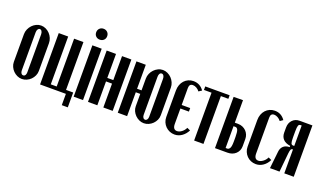

<svg xmlns="http://www.w3.org/2000/svg" viewBox="-75 -1150 2941 1739"><g transform="rotate(20 1395.5 -281.0)"><path d="M147 -505Q171 -505 193 -494.5Q215 -484 231.5 -466.5Q248 -449 257.5 -426Q267 -403 267 -378V-111Q267 -87 257 -65Q247 -43 230.5 -26.5Q214 -10 192 0Q170 10 146 10Q122 10 100.5 0Q79 -10 62.5 -26.5Q46 -43 36 -65Q26 -87 26 -111V-378Q26 -403 36 -426Q46 -449 62.5 -466.5Q79 -484 101 -494.5Q123 -505 147 -505ZM146 -471Q135 -471 127.5 -459.5Q120 -448 120 -429V-63Q120 -46 127.5 -35.5Q135 -25 147 -25Q159 -25 166 -35.5Q173 -46 173 -63V-429Q173 -447 165.5 -459Q158 -471 146 -471Z M319 -495H410V-34H467V-495H557V-34H626V109H568V0H319Z M635 -618Q635 -641 650 -656Q665 -671 688 -671Q711 -671 726 -656Q741 -641 741 -618Q741 -595 726 -580.5Q711 -566 688 -566Q665 -566 650 -580.5Q635 -595 635 -618ZM733 -495V0H643V-495Z M871 -495V-264H929V-495H1019V0H929V-230H871V0H781V-495Z M1321 -504Q1345 -504 1367 -493.5Q1389 -483 1405.5 -466Q1422 -449 1432 -426Q1442 -403 1442 -378V-111Q1442 -87 1432 -65.5Q1422 -44 1405.5 -27.5Q1389 -11 1367 -1Q1345 9 1321 9Q1297 9 1275.5 -1Q1254 -11 1237.5 -27.5Q1221 -44 1211 -65.5Q1201 -87 1201 -111V-230H1158V0H1068V-495H1158V-264H1201V-378Q1201 -403 1211 -426Q1221 -449 1237.5 -466Q1254 -483 1275.5 -493.5Q1297 -504 1321 -504ZM1321 -470Q1309 -470 1302 -459Q1295 -448 1295 -429V-63Q1295 -46 1302.5 -35.5Q1310 -25 1322 -25Q1333 -25 1340.5 -35.5Q1348 -46 1348 -63V-429Q1348 -447 1340.5 -458.5Q1333 -470 1321 -470Z M1494 -370Q1494 -399 1503 -423.5Q1512 -448 1528.5 -466Q1545 -484 1567.5 -494Q1590 -504 1616 -504Q1680 -504 1717 -450L1688 -431Q1676 -448 1658 -458Q1640 -468 1623 -468Q1588 -468 1588 -428V-264H1670V-230H1588V-82Q1588 -27 1628 -27Q1650 -27 1672.5 -44Q1695 -61 1707 -87L1738 -73Q1719 -35 1687 -12.5Q1655 10 1617 10Q1592 10 1569.5 0.5Q1547 -9 1530 -26Q1513 -43 1503.5 -65.5Q1494 -88 1494 -114Z M1966 -461H1894V0H1804V-461H1731V-495H1966Z M2126 -278Q2150 -278 2170 -269.5Q2190 -261 2204.5 -246.5Q2219 -232 2227 -212.5Q2235 -193 2235 -171V-103Q2235 -58 2204.5 -29Q2174 0 2125 0H2005V-494L2095 -495V-278ZM2145 -158Q2145 -207 2137 -225.5Q2129 -244 2113 -244H2095V-34H2112Q2125 -34 2135 -50Q2145 -66 2145 -115Z M2278 -370Q2278 -399 2287 -423.5Q2296 -448 2312.5 -466Q2329 -484 2351.5 -494Q2374 -504 2400 -504Q2463 -504 2500 -450L2472 -431Q2459 -448 2441 -458Q2423 -468 2406 -468Q2372 -468 2372 -428V-82Q2372 -27 2412 -27Q2433 -27 2456 -44Q2479 -61 2491 -87L2521 -73Q2503 -35 2471 -12.5Q2439 10 2401 10Q2375 10 2352.5 0.5Q2330 -9 2313.5 -26Q2297 -43 2287.5 -65.5Q2278 -88 2278 -114Z M2764 0H2673V-230H2668Q2658 -230 2653 -220Q2648 -210 2645 -183L2627 0H2535L2553 -165Q2556 -198 2577 -218.5Q2598 -239 2638 -240V-252Q2591 -259 2568.5 -283.5Q2546 -308 2546 -346V-396Q2546 -439 2572.5 -467Q2599 -495 2640 -495H2764ZM2636 -334Q2636 -292 2641.5 -278Q2647 -264 2661 -264H2673V-461H2661Q2647 -461 2641.5 -446.5Q2636 -432 2636 -389Z"/></g></svg>

Font: Moniqa ExtBd Cond Paragraph
Style: Regular
Weight: 800
Width: 3
Designer: Rajesh Rajput
Foundry: Rajesh Rajput
Version: Version 1.000